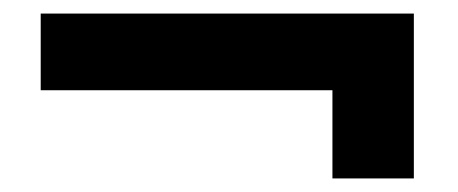

<svg xmlns="http://www.w3.org/2000/svg" viewBox="-20 -357 675 283"><path d="M40 -337V-224H470V-94H590V-224V-337Z"/></svg>

Font: FilmFarsi_V5 Display
Style: Regular
Weight: 400
Designer: Borna Izadpanah
Foundry: Borna Izadpanah
Version: Version 1.000;PS 001.000;hotconv 1.0.88;makeotf.lib2.5.64775